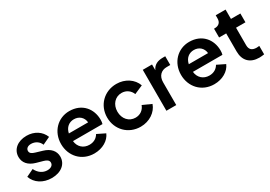

<svg xmlns="http://www.w3.org/2000/svg" viewBox="13 -1433 3108 2210"><g transform="rotate(-30 1566.5 -328.0)"><path d="M268 12C391 12 474 -55 474 -154C474 -230 424 -286 334 -312L247 -338C209 -349 183 -364 183 -395C183 -427 210 -449 254 -449C309 -449 357 -417 375 -368L475 -415C441 -503 357 -556 255 -556C137 -556 54 -489 54 -389C54 -314 102 -257 194 -231L283 -206C318 -196 346 -180 346 -149C346 -113 315 -91 268 -91C207 -91 155 -128 126 -189L28 -142C60 -48 152 12 268 12Z M833 12C944 12 1033 -43 1066 -121L960 -173C936 -131 894 -103 834 -103C755 -103 697 -155 689 -235H1081C1086 -250 1088 -270 1088 -290C1088 -435 992 -556 823 -556C670 -556 553 -436 553 -273C553 -114 666 12 833 12ZM692 -335C707 -407 757 -448 823 -448C892 -448 942 -402 948 -335Z M1449 12C1567 12 1664 -55 1696 -148L1581 -200C1560 -143 1512 -108 1449 -108C1363 -108 1301 -177 1301 -272C1301 -367 1363 -436 1449 -436C1511 -436 1560 -400 1581 -345L1696 -395C1662 -491 1565 -556 1449 -556C1286 -556 1165 -434 1165 -273C1165 -111 1286 12 1449 12Z M1795 0H1926V-303C1926 -386 1976 -434 2050 -434H2097V-550H2065C1998 -550 1946 -529 1918 -468V-544H1795Z M2427 12C2538 12 2627 -43 2660 -121L2554 -173C2530 -131 2488 -103 2428 -103C2349 -103 2291 -155 2283 -235H2675C2680 -250 2682 -270 2682 -290C2682 -435 2586 -556 2417 -556C2264 -556 2147 -436 2147 -273C2147 -114 2260 12 2427 12ZM2286 -335C2301 -407 2351 -448 2417 -448C2486 -448 2536 -402 2542 -335Z M3029 6C3049 6 3075 3 3094 0V-112C3081 -110 3068 -109 3059 -109C2995 -109 2967 -139 2967 -194V-427H3092V-544H2967V-668H2836V-626C2836 -573 2805 -544 2752 -544H2742V-427H2836V-187C2836 -65 2906 6 3029 6Z"/></g></svg>

Font: Mluvka
Style: Bold
Weight: 700
Designer: Modified by Jiří Krblich, Original typeface by Gumpita Rahayu
Foundry: Gumpita Rahayu & Jiří Krblich
Version: Version 2.000;Glyphs 3.1.1 (3134)